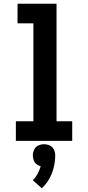

<svg xmlns="http://www.w3.org/2000/svg" viewBox="-20 -755 472 1029"><path d="M65 0H367V-105H283V-735H74V-630H159V-105H65ZM204 254Q240 221 258 174Q276 127 276 78Q276 62 269 47Q262 32 247 25Q232 18 216 18Q200 18 185 25Q170 32 163 47Q156 62 156 78Q156 91 160.5 103.5Q165 116 175 124.5Q185 133 198 136Q192 157 181.5 176.5Q171 196 156 211Z"/></svg>

Font: Iosevka Sparkle
Style: Bold
Weight: 700
Designer: Belleve Invis
Foundry: Belleve Invis
Version: Version 4.5.0; ttfautohint (v1.8.3)